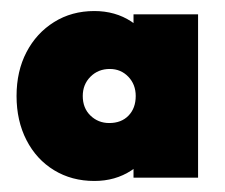

<svg xmlns="http://www.w3.org/2000/svg" viewBox="-20 -738 407 348"><path d="M151 -410Q110 -410 78 -429.5Q46 -449 28 -484Q10 -519 10 -564Q10 -609 28 -643.5Q46 -678 78 -698Q110 -718 151 -718Q189 -718 218 -699Q247 -680 254 -650V-478Q247 -448 218 -429Q189 -410 151 -410ZM178 -515Q200 -515 213 -528.5Q226 -542 226 -564Q226 -585 212.5 -599Q199 -613 179 -613Q158 -613 144 -599Q130 -585 130 -564Q130 -542 144 -528.5Q158 -515 178 -515ZM222 -416V-495L239 -567L222 -639V-712H339V-416Z"/></svg>

Font: Outfit Thin Black
Style: Regular
Weight: 900
Version: Version 1.100;gftools[0.9.27]